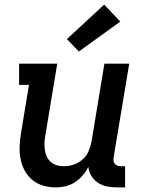

<svg xmlns="http://www.w3.org/2000/svg" viewBox="-20 -807 640 835"><path d="M223 8Q194 8 167 0Q140 -8 119.5 -25.5Q99 -43 86.5 -67Q74 -91 69 -118Q64 -145 65.5 -174Q67 -203 72 -232L106 -438H63V-530H229L177 -217Q174 -201 173.5 -185.5Q173 -170 175 -155Q177 -140 183.5 -126Q190 -112 201 -102.5Q212 -93 226.5 -88.5Q241 -84 257 -84Q279 -84 300 -91Q321 -98 338.5 -113Q356 -128 365 -149Q374 -170 378 -191L434 -530H542L474 -122Q473 -114 474 -107Q475 -100 479.5 -94.5Q484 -89 491 -86.5Q498 -84 506 -84H524V8H491Q468 8 446.5 4Q425 0 407 -11.5Q389 -23 378 -41Q367 -59 364 -81Q354 -61 339 -43.5Q324 -26 305 -14Q286 -2 265 3Q244 8 223 8ZM323 -583 271 -637 433 -787 503 -713Z"/></svg>

Font: Iosevka Slab Semibold Extended
Style: Italic
Weight: 600
Width: 7
Italic angle: -9°
Monospace: yes
Designer: Belleve Invis
Foundry: Belleve Invis
Version: Version 11.1.0; ttfautohint (v1.8.3)